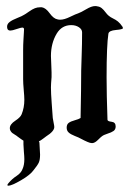

<svg xmlns="http://www.w3.org/2000/svg" viewBox="-20 -462 437 620"><path d="M376 -375Q377 -373 377 -371.1Q377 -367.2 354.5 -365.2Q332 -363.3 330.1 -353.5Q324.2 -316.4 324.2 -211.9Q324.2 -157.2 327.1 -75.2Q327.1 -70.3 340.3 -68.8Q353.5 -67.4 353.5 -53.7Q353.5 -43.9 346.7 -39.1Q339.8 -34.2 327.1 -30.3Q314.5 -26.4 308.6 -21.5Q305.7 -19.5 296.4 -10.3Q287.1 -1 279.3 0H275.4Q267.6 0 240.2 -14.6Q235.4 -17.6 221.7 -22.9Q208 -28.3 201.7 -34.2Q195.3 -40 195.3 -49.8Q195.3 -60.5 202.1 -65.4Q209 -70.3 221.7 -73.7Q234.4 -77.1 240.2 -81.1Q242.2 -177.7 242.2 -234.4Q242.2 -246.1 243.7 -283.2Q245.1 -320.3 245.1 -357.4Q245.1 -367.2 234.9 -374Q224.6 -380.9 210 -380.9Q179.7 -380.9 163.1 -353.5Q144.5 -322.3 144.5 -281.2Q144.5 -273.4 145.5 -255.4Q146.5 -237.3 146.5 -228.5V-212.9Q144.5 -189.5 144.5 -179.7Q144.5 -161.1 147 -127.9Q149.4 -94.7 150.4 -81.1Q151.4 -74.2 153.3 -64.9Q155.3 -55.7 155.3 -51.8Q155.3 -38.1 128.9 -21.5Q126 -19.5 121.1 -15.6Q116.2 -11.7 112.3 -9.3Q108.4 -6.8 105.5 -5.9Q107.4 -3.9 107.4 0Q109.4 33.2 109.4 37.1Q109.4 53.7 105.5 62.5Q101.6 71.3 88.9 86.9Q78.1 102.5 47.9 120.1Q17.6 137.7 6.8 137.7Q3.9 137.7 3.9 135.7Q3.9 132.8 7.8 128.9Q19.5 115.2 33.7 106Q47.9 96.7 52.7 84Q58.6 71.3 58.6 51.8Q58.6 43.9 57.1 27.8Q55.7 11.7 55.7 3.9V-4.9V-7.8Q51.8 -9.8 36.1 -21.5Q34.2 -23.4 28.3 -26.9Q22.5 -30.3 19.5 -32.7Q16.6 -35.2 14.2 -39.1Q11.7 -43 11.7 -47.9Q11.7 -60.5 28.8 -71.8Q45.9 -83 49.8 -92.8Q58.6 -114.3 58.6 -139.6Q58.6 -150.4 56.6 -171.9Q54.7 -193.4 54.7 -206.1V-212.9V-243.2V-299.8Q54.7 -317.4 55.7 -333Q56.6 -348.6 57.1 -356.9Q57.6 -365.2 57.6 -367.2Q57.6 -373 51.8 -373Q47.9 -373 33.7 -368.2Q19.5 -363.3 13.7 -363.3Q5.9 -363.3 3.9 -369.1Q2.9 -372.1 2.9 -376Q2.9 -384.8 11.2 -391.1Q19.5 -397.5 35.6 -403.8Q51.8 -410.2 57.6 -414.1Q61.5 -416 73.2 -424.3Q85 -432.6 92.8 -435.5Q100.6 -438.5 109.4 -438.5H115.2Q127.9 -436.5 140.6 -418.9Q153.3 -401.4 166 -399.4Q168.9 -398.4 174.8 -398.4Q187.5 -398.4 206.5 -407.7Q225.6 -417 232.4 -418.9Q241.2 -421.9 258.3 -432.1Q275.4 -442.4 287.1 -442.4Q292 -442.4 294.9 -441.4Q302.7 -440.4 308.6 -435.5Q314.5 -430.7 320.3 -422.9Q326.2 -415 331.1 -411.1Q336.9 -406.2 345.2 -402.3Q353.5 -398.4 360.8 -392.6Q368.2 -386.7 376 -375Z"/></svg>

Font: Isabella
Style: Medium
Weight: 500
Designer: John Stracke
Version: Version 001.202